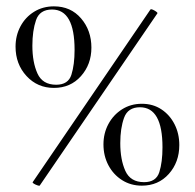

<svg xmlns="http://www.w3.org/2000/svg" viewBox="-20 -580 614 605"><path d="M150 -303Q98 -303 63.5 -340.5Q29 -378 29 -433Q29 -468 44.5 -497Q60 -526 87.5 -543Q115 -560 150 -560Q203 -560 235.5 -522Q268 -484 268 -430Q268 -377 235 -340Q202 -303 150 -303ZM157 -313Q195 -313 205 -344.5Q215 -376 215 -423Q215 -550 144 -550Q105 -550 93.5 -516.5Q82 -483 82 -436Q82 -384 98 -348.5Q114 -313 157 -313ZM427 5Q392 5 364.5 -12.5Q337 -30 321.5 -59.5Q306 -89 306 -125Q306 -160 321.5 -189Q337 -218 364.5 -235.5Q392 -253 427 -253Q462 -253 488.5 -235.5Q515 -218 530 -188.5Q545 -159 545 -123Q545 -69 512 -32Q479 5 427 5ZM434 -6Q472 -6 482 -37.5Q492 -69 492 -116Q492 -242 421 -242Q383 -242 371 -209Q359 -176 359 -129Q359 -77 375 -41.5Q391 -6 434 -6ZM105 5Q104 6 98 4Q92 2 87 -1Q82 -4 83 -6L454 -550Q456 -552 461.5 -549.5Q467 -547 472 -543.5Q477 -540 476 -538Z"/></svg>

Font: Cormorant Infant Light Light
Style: Regular
Weight: 300
Version: Version 4.001